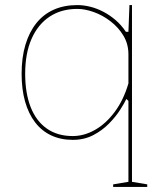

<svg xmlns="http://www.w3.org/2000/svg" viewBox="-20 -535 649 755"><path d="M425 200V190L485 180V-138L477 -146Q469 -129 452 -102.5Q435 -76 408.5 -49Q382 -22 346.5 -3.5Q311 15 266 15Q219 15 181.5 -2.5Q144 -20 118 -54Q92 -88 78.5 -136Q65 -184 65 -245Q65 -309 80 -359Q95 -409 123 -444Q151 -479 191.5 -497Q232 -515 284 -515Q309 -515 335 -508.5Q361 -502 386 -489Q411 -476 434 -456.5Q457 -437 475 -410H485L489 -515H499V180L559 190V200ZM266 0Q311 0 354 -24.5Q397 -49 431.5 -95.5Q466 -142 485 -207V-321Q485 -362 465.5 -394.5Q446 -427 415 -451Q384 -475 349 -487.5Q314 -500 284 -500Q221 -500 175 -469.5Q129 -439 104 -382Q79 -325 79 -245Q79 -169 100.5 -114Q122 -59 164 -29.5Q206 0 266 0Z"/></svg>

Font: Kalnia Thin Thin
Style: Regular
Weight: 250
Version: Version 1.105